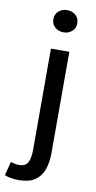

<svg xmlns="http://www.w3.org/2000/svg" viewBox="-142 -741 496 995"><g transform="rotate(10 106.0 -243.5)"><path d="M33.2 211.9Q8.8 211.9 -10 208.3Q-28.8 204.6 -42 199.2L-23.4 126.5Q-14.2 129.4 -2.9 131.8Q8.3 134.3 21 134.3Q55.2 134.3 67.1 111.1Q79.1 87.9 79.1 44.4V-488.3H175.8V43.5Q175.8 94.2 162.1 132.1Q148.4 169.9 117.2 190.9Q85.9 211.9 33.2 211.9ZM128.4 -582.5Q101.1 -582.5 83 -598.9Q64.9 -615.2 64.9 -640.6Q64.9 -667 83 -683.1Q101.1 -699.2 128.4 -699.2Q154.8 -699.2 172.9 -683.1Q190.9 -667 190.9 -640.6Q190.9 -615.2 172.9 -598.9Q154.8 -582.5 128.4 -582.5Z"/></g></svg>

Font: Varta Light SemiBold
Style: Regular
Weight: 600
Version: Version 1.004